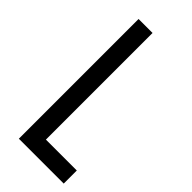

<svg xmlns="http://www.w3.org/2000/svg" viewBox="-246 -830 882 882"><g transform="rotate(45 194.5 -389.0)"><path d="M83 0V-777.8H173.8V-85H374.5V0Z"/></g></svg>

Font: Voltaire
Style: Regular
Weight: 400
Designer: Yvonne Schttler
Foundry: Yvonne Schttler
Version: Version 1.003